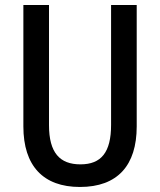

<svg xmlns="http://www.w3.org/2000/svg" viewBox="-20 -827 637 764"><path d="M524 -324V-807H422V-330C422 -221 383 -173 300 -173C218 -173 175 -219 175 -329V-807H73V-324C73 -167 152 -83 298 -83C448 -83 524 -169 524 -324Z"/></svg>

Font: Noto Sans Kannada UI Condensed Medium
Style: Regular
Weight: 500
Width: 3
Designer: Jelle Bosma - Monotype Design Team
Foundry: Monotype Imaging Inc.
Version: Version 2.005